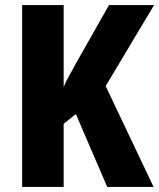

<svg xmlns="http://www.w3.org/2000/svg" viewBox="-20 -734 625 754"><path d="M583 0 395 -396 585 -714H408L277 -483Q264 -458 251 -435.5Q238 -413 230 -392V-714H67V0H230V-248L278 -286L401 0Z"/></svg>

Font: Noto Sans Display SemiCondensed Extra
Style: Regular
Weight: 800
Width: 4
Designer: Monotype Design Team
Foundry: Monotype Imaging Inc.
Version: Version 1.900